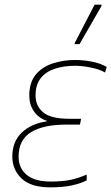

<svg xmlns="http://www.w3.org/2000/svg" viewBox="-20 -796 479 826"><path d="M196 10Q113 10 73 -28Q33 -66 33 -122Q33 -187 73.5 -225.5Q114 -264 181 -274L182 -276Q146 -288 126 -317Q106 -346 106 -384Q106 -443 135 -476.5Q164 -510 209.5 -524Q255 -538 303 -538Q340 -538 377 -530.5Q414 -523 439 -508L432 -484Q411 -497 373 -505Q335 -513 303 -513Q255 -513 216.5 -500.5Q178 -488 155.5 -460Q133 -432 133 -385Q133 -340 166 -312.5Q199 -285 278 -285H329L324 -260H266Q166 -260 113 -227Q60 -194 60 -122Q60 -73 94.5 -44Q129 -15 198 -15Q248 -15 282 -22Q316 -29 353 -45V-20Q328 -7 290 1.5Q252 10 196 10ZM301 -606 302 -612 387 -776H417L416 -769L322 -606Z"/></svg>

Font: Noto Sans Thin
Style: Italic
Weight: 100
Italic angle: -12°
Designer: Monotype Design Team
Foundry: Monotype Imaging Inc.
Version: Version 2.013; ttfautohint (v1.8.4.7-5d5b)